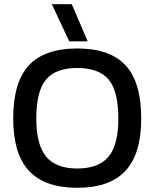

<svg xmlns="http://www.w3.org/2000/svg" viewBox="-20 -885 737 915"><path d="M227 -865H322L398 -688H310ZM43 -320Q43 -494 118 -574Q193 -654 348 -654Q503 -654 578 -574Q653 -494 653 -320Q653 -151 577.5 -70.5Q502 10 348 10Q194 10 118.5 -70.5Q43 -151 43 -320ZM544 -320Q544 -451 497.5 -506Q451 -561 348 -561Q246 -561 199.5 -506Q153 -451 153 -320Q153 -195 200 -138.5Q247 -82 348 -82Q450 -82 497 -138Q544 -194 544 -320Z"/></svg>

Font: Kanit
Style: Regular
Weight: 400
Designer: Katatrad Team
Foundry: Cadson Demak
Version: Version 1.001